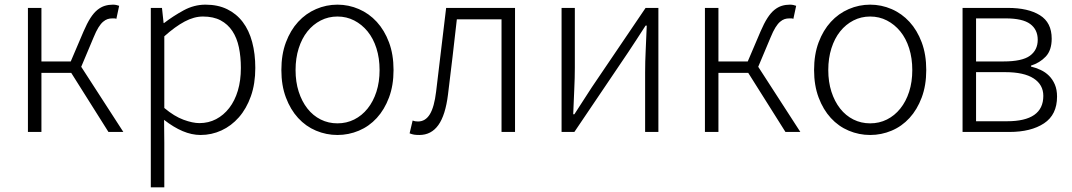

<svg xmlns="http://www.w3.org/2000/svg" viewBox="-20 -567 4608 825"><path d="M510 0H446L286 -254H158V0H100V-533H158V-303H284L339 -432Q354 -467 368.5 -489.5Q383 -512 398.5 -524.5Q414 -537 430.5 -542Q447 -547 465 -547Q473 -547 480 -545.5Q487 -544 492 -542L480 -486Q475 -488 472 -488Q469 -488 463 -488Q452 -488 442.5 -485Q433 -482 423 -473.5Q413 -465 403 -449Q393 -433 382 -406L329 -280Z M628 -533H676L683 -468H685Q724 -498 769 -522.5Q814 -547 863 -547Q916 -547 956 -527.5Q996 -508 1023 -472.5Q1050 -437 1063.5 -386.5Q1077 -336 1077 -275Q1077 -207 1058 -153.5Q1039 -100 1006.5 -63Q974 -26 931.5 -6.5Q889 13 842 13Q804 13 765 -3.5Q726 -20 685 -52L686 46V238H628ZM837 -38Q876 -38 908.5 -55Q941 -72 965 -103Q989 -134 1002 -177.5Q1015 -221 1015 -275Q1015 -323 1006.5 -363.5Q998 -404 978.5 -433.5Q959 -463 928 -479.5Q897 -496 852 -496Q814 -496 773.5 -474.5Q733 -453 686 -411V-103Q729 -67 768.5 -52.5Q808 -38 837 -38Z M1430 13Q1382 13 1338 -5.5Q1294 -24 1261 -60Q1228 -96 1208.5 -148Q1189 -200 1189 -266Q1189 -333 1208.5 -385Q1228 -437 1261 -473Q1294 -509 1338 -528Q1382 -547 1430 -547Q1478 -547 1522 -528Q1566 -509 1599 -473Q1632 -437 1651.5 -385Q1671 -333 1671 -266Q1671 -200 1651.5 -148Q1632 -96 1599 -60Q1566 -24 1522 -5.5Q1478 13 1430 13ZM1430 -37Q1469 -37 1502 -53.5Q1535 -70 1559.5 -100.5Q1584 -131 1597.5 -173Q1611 -215 1611 -266Q1611 -317 1597.5 -359.5Q1584 -402 1559.5 -432Q1535 -462 1502 -479Q1469 -496 1430 -496Q1391 -496 1358 -479Q1325 -462 1301 -432Q1277 -402 1263.5 -359.5Q1250 -317 1250 -266Q1250 -215 1263.5 -173Q1277 -131 1301 -100.5Q1325 -70 1358 -53.5Q1391 -37 1430 -37Z M1782 13Q1768 13 1759 11.5Q1750 10 1740 6L1753 -49Q1758 -47 1763.5 -46Q1769 -45 1776 -45Q1808 -45 1827 -76Q1846 -107 1854 -174Q1865 -265 1875.5 -353.5Q1886 -442 1897 -533H2193V0H2135V-484H1943Q1934 -403 1924.5 -322.5Q1915 -242 1905 -161Q1894 -72 1863.5 -29.5Q1833 13 1782 13Z M2393 -533H2450V-276Q2450 -233 2447.5 -181.5Q2445 -130 2443 -76H2448Q2464 -101 2485.5 -134Q2507 -167 2523 -192L2754 -533H2809V0H2752V-256Q2752 -301 2754.5 -352Q2757 -403 2759 -457H2754Q2738 -432 2716.5 -399Q2695 -366 2679 -342L2448 0H2393Z M3419 0H3355L3195 -254H3067V0H3009V-533H3067V-303H3193L3248 -432Q3263 -467 3277.5 -489.5Q3292 -512 3307.5 -524.5Q3323 -537 3339.5 -542Q3356 -547 3374 -547Q3382 -547 3389 -545.5Q3396 -544 3401 -542L3389 -486Q3384 -488 3381 -488Q3378 -488 3372 -488Q3361 -488 3351.5 -485Q3342 -482 3332 -473.5Q3322 -465 3312 -449Q3302 -433 3291 -406L3238 -280Z M3719 13Q3671 13 3627 -5.5Q3583 -24 3550 -60Q3517 -96 3497.5 -148Q3478 -200 3478 -266Q3478 -333 3497.5 -385Q3517 -437 3550 -473Q3583 -509 3627 -528Q3671 -547 3719 -547Q3767 -547 3811 -528Q3855 -509 3888 -473Q3921 -437 3940.5 -385Q3960 -333 3960 -266Q3960 -200 3940.5 -148Q3921 -96 3888 -60Q3855 -24 3811 -5.5Q3767 13 3719 13ZM3719 -37Q3758 -37 3791 -53.5Q3824 -70 3848.5 -100.5Q3873 -131 3886.5 -173Q3900 -215 3900 -266Q3900 -317 3886.5 -359.5Q3873 -402 3848.5 -432Q3824 -462 3791 -479Q3758 -496 3719 -496Q3680 -496 3647 -479Q3614 -462 3590 -432Q3566 -402 3552.5 -359.5Q3539 -317 3539 -266Q3539 -215 3552.5 -173Q3566 -131 3590 -100.5Q3614 -70 3647 -53.5Q3680 -37 3719 -37Z M4116 -533H4311Q4398 -533 4448.5 -501.5Q4499 -470 4499 -401Q4499 -351 4473.5 -324Q4448 -297 4410 -285V-281Q4431 -276 4451.5 -266.5Q4472 -257 4487.5 -241.5Q4503 -226 4512.5 -204Q4522 -182 4522 -152Q4522 -74 4466 -37Q4410 0 4317 0H4116ZM4292 -303Q4372 -303 4405.5 -327.5Q4439 -352 4439 -396Q4439 -440 4406.5 -464Q4374 -488 4301 -488H4174V-303ZM4307 -46Q4463 -46 4463 -155Q4463 -203 4421.5 -230Q4380 -257 4299 -257H4174V-46Z"/></svg>

Font: SpoqaHanSansJP-Light
Style: Regular
Weight: 300
Designer: [Source Han Sans]
Ryoko NISHIZUKA  (kana & ideographs); Paul D. Hunt (Latin, Greek & Cyrillic); Wenlong ZHANG  (bopomofo
Foundry: Spoqa (http://bi.spoqa.com)
Version: Version 1.002.20150607